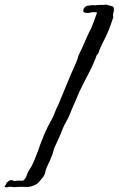

<svg xmlns="http://www.w3.org/2000/svg" viewBox="-141 -770 516 835"><path d="M-113.3 23.4Q-109.4 24.4 -106.4 20.5Q-103.5 16.6 -98.6 14.6Q-88.9 10.7 -80.1 17.6Q-69.8 15.6 -59.6 15.6H-40Q-28.3 4.9 -24.9 -7.3Q-21 -20.5 -13.7 -31.2Q-10.7 -36.1 -9.3 -38.1Q-7.8 -40 -4.9 -44.9Q3.9 -61.5 10.3 -78.1L23.4 -111.3Q35.2 -146.5 50.3 -182.6Q65.4 -218.8 85 -252.9Q91.8 -265.1 97.7 -281.2Q103.5 -297.4 110.4 -309.6Q120.1 -332.5 129.9 -356.2Q139.6 -379.9 149.4 -403.8Q169.4 -452.1 190.4 -499Q196.8 -514.2 200.2 -528.3Q206.5 -541 212.4 -553.7Q218.3 -566.4 223.6 -578.6Q229 -591.3 234.6 -603.8Q240.2 -616.2 246.1 -628.9Q248.5 -634.3 251 -638.2Q253.4 -642.1 255.9 -647.5Q262.7 -664.1 269 -681.6Q275.4 -699.2 281.2 -715.8Q266.1 -718.8 252.4 -715.3Q238.3 -711.4 222.7 -716.8Q220.7 -721.7 221.7 -728Q222.7 -734.4 230.5 -741.2Q238.3 -746.1 246.1 -746.1Q254.4 -746.1 261.7 -748Q269 -746.1 278.8 -747.6Q288.6 -749 295.9 -749Q308.6 -748 313 -749Q318.8 -750 321.3 -750Q323.2 -749.5 325 -749Q326.7 -748.5 328.1 -748Q329.6 -747.6 331.1 -747.1Q332.5 -746.6 334 -746.1Q340.8 -744.1 345.7 -743.2Q350.1 -742.7 352.5 -738.3Q356.4 -729.5 353 -717.8Q349.1 -705.1 351.6 -695.3Q347.7 -682.6 342.8 -668.7Q337.9 -654.8 332 -639.6Q324.7 -621.1 314.5 -601.1Q309.6 -591.8 305.2 -582.8Q300.8 -573.7 296.9 -565.4Q291.5 -554.2 289.6 -545.9Q287.6 -537.6 279.3 -529.3Q265.6 -491.2 245.6 -453.1Q235.8 -434.1 226.3 -415.5Q216.8 -397 208 -378.9Q201.2 -366.2 196.8 -353.5Q191.9 -340.3 186.5 -329.1Q185.1 -326.7 183.1 -321.8Q181.2 -316.9 179.7 -314.5Q174.3 -302.7 170.9 -293.5Q168.9 -288.6 166.5 -282.5Q164.1 -276.4 161.1 -269.5Q158.2 -262.7 154.8 -255.4Q151.4 -248 146.5 -240.2Q136.2 -222.2 130.9 -208Q127.9 -200.2 124.5 -191.9Q121.1 -183.6 117.2 -174.8L97.7 -131.8Q92.3 -120.6 90.3 -110.4Q88.4 -100.1 83 -88.9Q79.1 -79.1 75 -69.6Q70.8 -60.1 65.9 -50.3Q57.1 -32.7 54.7 -14.6Q53.7 -13.2 52.7 -11.5Q51.8 -9.8 50.8 -7.3Q48.3 -2.4 46.9 -1L29.3 20.5Q21 30.8 6.8 36.1Q-9.8 43.9 -28.3 43Q-45.9 42 -64.5 43Q-69.8 43 -72.3 43.5Q-74.7 43.9 -80.1 43.9Q-83.5 43.9 -88.4 43Q-93.3 42 -95.7 42Q-101.1 42 -106.9 43.9Q-113.3 45.9 -118.2 43.9Q-124 42 -117.4 35.2Q-110.8 28.3 -113.3 23.4Z"/></svg>

Font: Fasthand
Style: Regular
Weight: 400
Designer: Danh Hong
Version: Version 8.002; ttfautohint (v1.8.3)